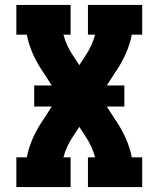

<svg xmlns="http://www.w3.org/2000/svg" viewBox="-20 -755 640 775"><path d="M46 0V-120H88Q96 -160 112.5 -197Q129 -234 152 -268V-269Q152 -269 152 -269Q152 -269 152 -269H153L189 -325H118V-410H189L153 -466H152Q152 -466 152 -466Q152 -466 152 -466V-467Q129 -501 112.5 -538Q96 -575 88 -615H46V-735H265V-615H236Q242 -593 251.5 -572Q261 -551 274 -532L300 -492L326 -532Q339 -551 348.5 -572Q358 -593 364 -615H335V-735H554V-615H512Q504 -575 487.5 -538Q471 -501 448 -467V-466Q448 -466 448 -466Q448 -466 448 -466H447L411 -410H482V-325H411L447 -269H448Q448 -269 448 -269Q448 -269 448 -269V-268Q471 -234 487.5 -197Q504 -160 512 -120H554V0H335V-120H364Q358 -142 348.5 -163Q339 -184 326 -203L300 -243L274 -203Q261 -184 251.5 -163Q242 -142 236 -120H265V0Z"/></svg>

Font: Iosevka Curly Slab HvEx
Style: Regular
Weight: 900
Width: 7
Monospace: yes
Designer: Belleve Invis
Foundry: Belleve Invis
Version: Version 11.1.0; ttfautohint (v1.8.3)